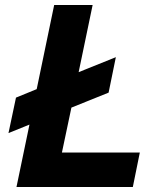

<svg xmlns="http://www.w3.org/2000/svg" viewBox="-20 -749 629 769"><path d="M46 0H512L540 -138H228L266 -318L415 -378L444 -520L295 -460L351 -729H197L127 -392L44 -358L14 -216L98 -250Z"/></svg>

Font: Mona Sans
Style: Bold Italic
Weight: 700
Italic angle: -11.7°
Designer: Deni Anggara
Foundry: GitHub
Version: Version 2.000;Glyphs 3.2.3 (3260)